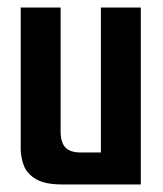

<svg xmlns="http://www.w3.org/2000/svg" viewBox="-20 -490 434 510"><path d="M146 0Q99 0 75 -14.5Q51 -29 43 -51Q35 -73 35 -95V-470H141V-141Q141 -112 153.5 -98.5Q166 -85 194 -85H248V-470H354V0Z"/></svg>

Font: Smooch Sans
Style: Bold
Weight: 700
Designer: Robert E. Leuschke
Foundry: Robert E. Leuschke
Version: Version 1.010